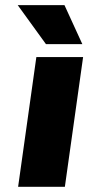

<svg xmlns="http://www.w3.org/2000/svg" viewBox="-20 -720 340 740"><path d="M230 0H49.8L120.1 -500H300.3ZM228.5 -700.2 297.4 -549.8H157.2L48.3 -700.2Z"/></svg>

Font: Fivo Sans Heavy
Style: Regular
Weight: 900
Designer: Alexander Slobzheninov
Foundry: Alexander Slobzheninov
Version: 1.0